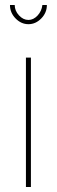

<svg xmlns="http://www.w3.org/2000/svg" viewBox="-20 -750 228 770"><path d="M104 0H84V-519H104ZM94 -670Q114 -670 130.5 -687.5Q147 -705 150 -730H168Q168 -699 145.5 -676Q123 -653 94 -653Q65 -653 42.5 -676Q20 -699 20 -730H39Q39 -707 56 -688.5Q73 -670 94 -670Z"/></svg>

Font: Raleway
Style: Thin
Weight: 100
Designer: Matt McInerney, Pablo Impallari, Rodrigo Fuenzalida
Foundry: Matt McInerney, Pablo Impallari, Rodrigo Fuenzalida
Version: Version 3.000